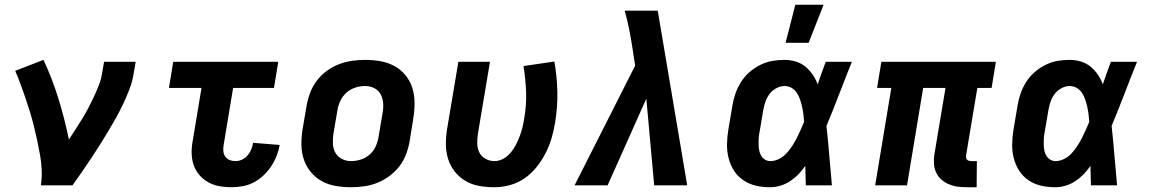

<svg xmlns="http://www.w3.org/2000/svg" viewBox="-20 -780 4840 808"><path d="M152 0Q157 -33 155.5 -65Q154 -97 148.5 -128Q143 -159 136.5 -189Q130 -219 122.5 -249.5Q115 -280 106 -309.5Q97 -339 87 -368Q77 -397 66.5 -425.5Q56 -454 44 -482L163 -528Q200 -449 226 -364.5Q252 -280 270 -193Q284 -215 298.5 -237Q313 -259 326.5 -281Q340 -303 352 -326Q364 -349 375 -372.5Q386 -396 395.5 -420Q405 -444 409 -468L418 -520H551L542 -468Q537 -436 525 -405Q513 -374 499 -344Q485 -314 468.5 -284.5Q452 -255 434.5 -226Q417 -197 399 -168.5Q381 -140 362.5 -112Q344 -84 324.5 -56Q305 -28 285 0Z M954 8Q928 8 903 3.5Q878 -1 856.5 -13Q835 -25 819 -43.5Q803 -62 795 -85.5Q787 -109 786.5 -135Q786 -161 791 -187L828 -410H691L709 -520H1151L1133 -410H961L921 -169Q919 -156 920 -143.5Q921 -131 928 -121Q935 -111 946.5 -106.5Q958 -102 971 -102Q985 -102 999 -108.5Q1013 -115 1022.5 -126.5Q1032 -138 1037.5 -151.5Q1043 -165 1045 -179L1157 -170Q1153 -147 1144 -124Q1135 -101 1121 -80Q1107 -59 1088.5 -41.5Q1070 -24 1048 -12.5Q1026 -1 1001.5 3.5Q977 8 954 8Z M1457 8Q1424 8 1392.5 2.5Q1361 -3 1334.5 -17.5Q1308 -32 1288.5 -55.5Q1269 -79 1259 -108Q1249 -137 1248.5 -169.5Q1248 -202 1253 -234L1270 -334Q1275 -362 1285 -389Q1295 -416 1312.5 -439.5Q1330 -463 1354.5 -481Q1379 -499 1406 -509.5Q1433 -520 1461 -524Q1489 -528 1516 -528Q1549 -528 1580.5 -522.5Q1612 -517 1639 -502.5Q1666 -488 1685.5 -464.5Q1705 -441 1714.5 -412Q1724 -383 1724.5 -350.5Q1725 -318 1720 -286L1704 -186Q1699 -158 1689 -131Q1679 -104 1661 -80.5Q1643 -57 1618.5 -39Q1594 -21 1567.5 -10.5Q1541 0 1512.5 4Q1484 8 1457 8ZM1457 -102Q1478 -102 1498.5 -108.5Q1519 -115 1535.5 -129.5Q1552 -144 1561 -164Q1570 -184 1573 -204L1590 -304Q1594 -325 1592.5 -345.5Q1591 -366 1582 -383Q1573 -400 1555 -409Q1537 -418 1517 -418Q1496 -418 1475.5 -411.5Q1455 -405 1438.5 -390.5Q1422 -376 1412.5 -356Q1403 -336 1400 -316L1383 -216Q1380 -195 1381 -174.5Q1382 -154 1391.5 -137Q1401 -120 1419 -111Q1437 -102 1457 -102Z M2061 8Q2028 8 1997 2.5Q1966 -3 1940 -18Q1914 -33 1895 -56.5Q1876 -80 1866.5 -109Q1857 -138 1856.5 -170Q1856 -202 1861 -234L1909 -520H2042L1991 -216Q1988 -196 1988.5 -175.5Q1989 -155 1997.5 -138Q2006 -121 2023.5 -111.5Q2041 -102 2061 -102Q2080 -102 2098 -112Q2116 -122 2129 -137.5Q2142 -153 2151 -170.5Q2160 -188 2167 -206.5Q2174 -225 2178.5 -243.5Q2183 -262 2186 -281Q2196 -337 2194 -392.5Q2192 -448 2183 -502L2313 -521Q2324 -459 2325.5 -394.5Q2327 -330 2316 -264Q2311 -232 2301.5 -199.5Q2292 -167 2276.5 -136.5Q2261 -106 2239 -78Q2217 -50 2188 -30Q2159 -10 2126 -1Q2093 8 2061 8Z M2537 0H2398L2653 -504L2642 -575Q2636 -615 2628 -655.5Q2620 -696 2609 -735H2748L2761 -658L2872 0H2733L2700 -365Z M3221 8Q3190 8 3161.5 1.5Q3133 -5 3109 -21Q3085 -37 3069.5 -61Q3054 -85 3046.5 -113.5Q3039 -142 3039.5 -172.5Q3040 -203 3045 -234L3062 -334Q3066 -360 3074.5 -385Q3083 -410 3097.5 -433.5Q3112 -457 3133 -475.5Q3154 -494 3179 -506.5Q3204 -519 3229.5 -523.5Q3255 -528 3281 -528Q3306 -528 3329 -521Q3352 -514 3369.5 -499.5Q3387 -485 3400 -466Q3413 -447 3421 -425Q3429 -449 3437.5 -472.5Q3446 -496 3455 -520H3565Q3538 -453 3512 -385Q3486 -317 3458 -250Q3465 -188 3470 -125Q3475 -62 3481 0H3371Q3370 -20 3370 -40.5Q3370 -61 3369 -82Q3356 -63 3340 -46.5Q3324 -30 3305 -17.5Q3286 -5 3264 1.5Q3242 8 3221 8ZM3222 -102Q3240 -102 3258 -111Q3276 -120 3289 -134Q3302 -148 3313 -164.5Q3324 -181 3332.5 -198Q3341 -215 3349 -232.5Q3357 -250 3364 -267Q3363 -283 3361 -299Q3359 -315 3355.5 -330.5Q3352 -346 3347 -361Q3342 -376 3333.5 -389Q3325 -402 3311.5 -410Q3298 -418 3281 -418Q3264 -418 3246.5 -408.5Q3229 -399 3218 -384Q3207 -369 3201 -351.5Q3195 -334 3192 -316L3175 -216Q3173 -204 3172.5 -192Q3172 -180 3172.5 -168Q3173 -156 3175.5 -144.5Q3178 -133 3184 -123.5Q3190 -114 3200 -108Q3210 -102 3222 -102ZM3286 -600 3327 -760H3446L3383 -600Z M4090 8H4049Q4029 8 4010 5.5Q3991 3 3973.5 -4.5Q3956 -12 3942 -24Q3928 -36 3920 -53Q3912 -70 3910.5 -89.5Q3909 -109 3912 -129L3959 -410H3865L3797 0H3663L3731 -410H3671L3689 -520H4171L4153 -410H4093L4046 -129Q4045 -123 4045.5 -118Q4046 -113 4049 -109Q4052 -105 4057.5 -103.5Q4063 -102 4068 -102H4091Z M4421 8Q4390 8 4361.5 1.5Q4333 -5 4309 -21Q4285 -37 4269.5 -61Q4254 -85 4246.5 -113.5Q4239 -142 4239.5 -172.5Q4240 -203 4245 -234L4262 -334Q4266 -360 4274.5 -385Q4283 -410 4297.5 -433.5Q4312 -457 4333 -475.5Q4354 -494 4379 -506.5Q4404 -519 4429.5 -523.5Q4455 -528 4481 -528Q4506 -528 4529 -521Q4552 -514 4569.5 -499.5Q4587 -485 4600 -466Q4613 -447 4621 -425Q4629 -449 4637.5 -472.5Q4646 -496 4655 -520H4765Q4738 -453 4712 -385Q4686 -317 4658 -250Q4665 -188 4670 -125Q4675 -62 4681 0H4571Q4570 -20 4570 -40.5Q4570 -61 4569 -82Q4556 -63 4540 -46.5Q4524 -30 4505 -17.5Q4486 -5 4464 1.5Q4442 8 4421 8ZM4422 -102Q4440 -102 4458 -111Q4476 -120 4489 -134Q4502 -148 4513 -164.5Q4524 -181 4532.5 -198Q4541 -215 4549 -232.5Q4557 -250 4564 -267Q4563 -283 4561 -299Q4559 -315 4555.5 -330.5Q4552 -346 4547 -361Q4542 -376 4533.5 -389Q4525 -402 4511.5 -410Q4498 -418 4481 -418Q4464 -418 4446.5 -408.5Q4429 -399 4418 -384Q4407 -369 4401 -351.5Q4395 -334 4392 -316L4375 -216Q4373 -204 4372.5 -192Q4372 -180 4372.5 -168Q4373 -156 4375.5 -144.5Q4378 -133 4384 -123.5Q4390 -114 4400 -108Q4410 -102 4422 -102Z"/></svg>

Font: Iosevka Extrabold Extended
Style: Italic
Weight: 800
Width: 7
Italic angle: -9°
Monospace: yes
Designer: Belleve Invis
Foundry: Belleve Invis
Version: Version 32.5.0; ttfautohint (v1.8.4)